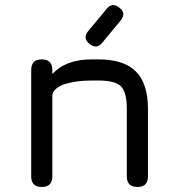

<svg xmlns="http://www.w3.org/2000/svg" viewBox="-20 -743 702 763"><path d="M335 -569C354.5 -553.5 371.5 -554.5 386 -573C386 -573 459 -661 459 -661C459 -661 459 -661 459 -661C475 -680.5 473.5 -697.5 455 -712C455 -712 455 -712 455 -712C436.5 -727.5 419.5 -726.5 404 -708C404 -708 331 -620 331 -620C331 -620 331 -620 331 -620C315.5 -601.5 316.5 -584.5 335 -569C335 -569 335 -569 335 -569ZM146 0C174 0 188 -14 188 -42C188 -42 188 -366 188 -366C188 -366 188 -366 188 -366C192.5 -385.5 210 -400 239.5 -409.5C269 -418.5 304 -423 344 -423C344 -423 372 -423 372 -423C372 -423 372 -423 372 -423C415 -423 444.5 -415.5 460.5 -400C476 -384.5 484 -354.5 484 -311C484 -311 484 -42 484 -42C484 -42 484 -42 484 -42C484 -14 498 0 526 0C526 0 526 0 526 0C554 0 568 -14 568 -42C568 -42 568 -311 568 -311C568 -311 568 -311 568 -311C568 -377.5 552 -427 520 -459C488 -491 438.5 -507 372 -507C372 -507 344 -507 344 -507C344 -507 344 -507 344 -507C275.5 -507 223.5 -487.5 188 -448.5C188 -448.5 188 -465 188 -465C188 -465 188 -465 188 -465C188 -493 174 -507 146 -507C146 -507 146 -507 146 -507C118 -507 104 -493 104 -465C104 -465 104 -42 104 -42C104 -42 104 -42 104 -42C104 -14 118 0 146 0C146 0 146 0 146 0Z"/></svg>

Font: Jura-Fortis-Bold
Style: Bold
Weight: 500
Designer: Daniel Johnson, Alexei Vanyashin, Mirko Velimirovic
Foundry: Daniel Johnson
Version: ""